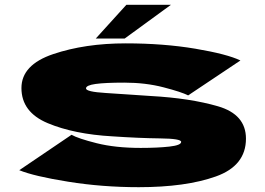

<svg xmlns="http://www.w3.org/2000/svg" viewBox="-20 -773 1100 797"><path d="M556 4Q751 4 876 -40.5Q1001 -85 1001 -197.5Q1001 -298 884.8 -331.8Q768.5 -365.5 606 -374.5Q501 -382 419 -387Q337 -392 337 -406Q337 -419 377 -424.5Q417 -430 496 -430Q584 -430 659 -410.5Q734 -391 761 -377L978 -522Q923 -548.5 791 -570.8Q659 -593 502 -593Q333 -593 201 -548.5Q69 -504 69 -407.5Q69 -307.5 178 -261.8Q287 -216 447 -207Q557.5 -199.5 644.8 -198.5Q732 -197.5 732 -184Q732 -170 683 -164.5Q634 -159 564 -159Q459 -159 381.5 -178.5Q304 -198 277 -213.5L60 -66.5Q121 -41.5 262.5 -18.8Q404 4 556 4ZM377.5 -613H497.5L689.5 -753H504.5Z"/></svg>

Font: Anybody ExtraExpanded Black
Style: Regular
Weight: 900
Width: 8
Version: Version 1.113;gftools[0.9.25]